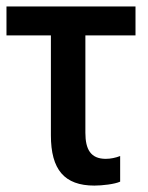

<svg xmlns="http://www.w3.org/2000/svg" viewBox="-21 -559 458 593"><path d="M-1 -449.7H136.2V-141.1C136.2 -35.2 177.7 14.2 270.5 14.2C294.4 14.2 333.5 9.8 350.1 2V-77.1C336.4 -71.8 320.8 -68.4 305.7 -68.4C258.8 -68.4 242.7 -98.1 242.7 -148.9V-449.7H397.5V-539.1H-1Z"/></svg>

Font: Winston Medium
Style: Regular
Weight: 500
Designer: Vernon Adams, Kim Jin-seong, David Berlow, Cristiano Sobral
Foundry: The Winston Project Authors
Version: Version 3.004